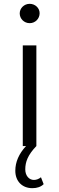

<svg xmlns="http://www.w3.org/2000/svg" viewBox="-20 -763 309 1003"><path d="M149 220C174 220 194 213 208 199L194 163C183 172 170 177 157 177C132 177 112 155 112 122C112 83 125 47 170 0V-526H99V0H116C79 40 60 83 60 129C60 184 96 220 149 220ZM135 -642C164 -642 187 -665 187 -694C187 -721 164 -743 135 -743C106 -743 83 -720 83 -693C83 -665 106 -642 135 -642Z"/></svg>

Font: Malon Grotesk
Style: Regular
Weight: 400
Designer: Julieta Ulanovsky
Foundry: Julieta Ulanovsky
Version: Version 7.200